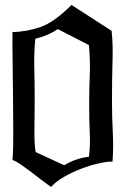

<svg xmlns="http://www.w3.org/2000/svg" viewBox="-20 -714 500 766"><path d="M426.8 -312.1Q426.8 -399.5 428.9 -468.9Q431.1 -538.4 425.3 -591.1L265.3 -694.2Q196.8 -625.8 143.2 -606.8Q83.2 -586.3 30 -586.3Q28.9 -542.6 30.3 -477.4Q31.6 -412.1 31.8 -340.3Q32.1 -268.4 32.9 -198.7Q33.7 -128.9 30 -75.8Q44.7 -70.5 63.2 -57.6Q81.6 -44.7 102.4 -29.2Q123.2 -13.7 143.9 2.6Q164.7 18.9 183.7 31.6Q204.7 8.9 237.4 -9.5Q270 -27.9 305.3 -41.3Q340.5 -54.7 373.4 -62.1Q406.3 -69.5 428.9 -69.5Q433.2 -126.8 430 -186.6Q426.8 -246.3 426.8 -312.1ZM335.8 -296.8Q335.8 -233.2 338.2 -181.6Q340.5 -130 334.7 -88.4Q316.8 -87.4 289.5 -78.9Q262.1 -70.5 236.3 -54.7L122.1 -107.4Q116.3 -145.3 117.4 -196.8Q118.4 -248.4 118.4 -315.8Q118.4 -386.3 116.8 -446.1Q115.3 -505.8 121.1 -559.5Q173.7 -572.1 210.5 -597.9L334.7 -534.2Q340.5 -472.6 338.2 -416.1Q335.8 -359.5 335.8 -296.8Z"/></svg>

Font: MM Bagan
Style: Regular
Weight: 400
Designer: Khon Soe Zaw Thu
Version: Version 1.00 July 10, 2016, initial release